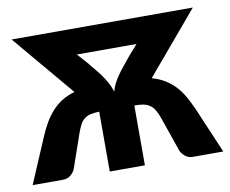

<svg xmlns="http://www.w3.org/2000/svg" viewBox="-63 -594 806 673"><g transform="rotate(-10 340.0 -258.0)"><path d="M267 -386.5Q281 -369 292.5 -355Q304 -341 313 -327.8Q322 -314.5 328.8 -301.2Q335.5 -288 340 -273Q344 -288 350.8 -301.2Q357.5 -314.5 366.8 -327.8Q376 -341 387.5 -355Q399 -369 413 -386.5L446 -424H233.5ZM680 0H572.5Q556.5 0 545.2 -9Q534 -18 529 -29L486.5 -151.5Q480 -170.5 472.8 -182.5Q465.5 -194.5 455.8 -201.2Q446 -208 432.8 -210.5Q419.5 -213 401 -213V0H276V-213Q258.5 -212.5 246 -209.8Q233.5 -207 224.2 -200.2Q215 -193.5 208.2 -181.8Q201.5 -170 195 -151.5L152.5 -29Q147.5 -18 136.5 -9Q125.5 0 109 0H1.5L70.5 -162Q81.5 -188 94.2 -209.5Q107 -231 122.8 -248Q138.5 -265 158 -277Q177.5 -289 202.5 -296L17.5 -515.5H662.5L477.5 -296.5Q503 -289.5 522.8 -277.5Q542.5 -265.5 558.5 -248.8Q574.5 -232 587 -210Q599.5 -188 611 -162Z"/></g></svg>

Font: Lato 2
Style: Regular
Weight: 800
Designer: Lukasz Dziedzic with Adam Twardoch and Botio Nikoltchev
Foundry: tyPoland Lukasz Dziedzic
Version: Version 2.015; 2015-08-06; http://www.latofonts.com/